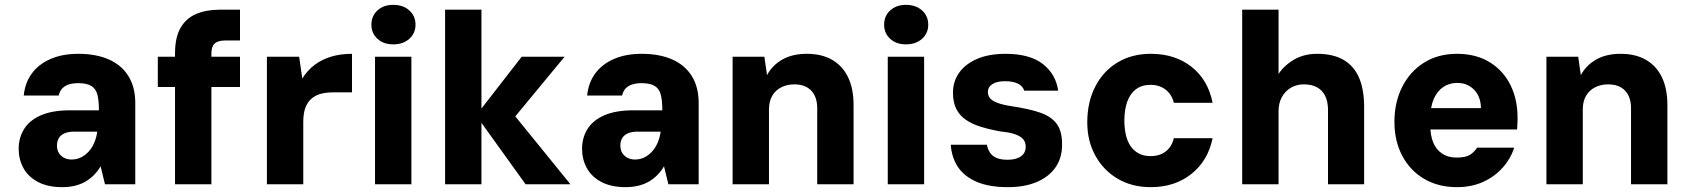

<svg xmlns="http://www.w3.org/2000/svg" viewBox="-20 -760 6969 792"><path d="M237 12Q177 12 136.5 -9.5Q96 -31 76.5 -67Q57 -103 57 -146Q57 -192 79.5 -228Q102 -264 149 -284.5Q196 -305 269 -305H388Q388 -344 382 -368.5Q376 -393 357.5 -405Q339 -417 302 -417Q268 -417 248 -404.5Q228 -392 222 -366H78Q83 -418 111 -456.5Q139 -495 188 -516.5Q237 -538 303 -538Q376 -538 428.5 -515Q481 -492 509.5 -446.5Q538 -401 538 -335V0H413L395 -74Q384 -55 368.5 -39Q353 -23 333.5 -11.5Q314 0 289.5 6Q265 12 237 12ZM275 -102Q296 -102 313.5 -110.5Q331 -119 345 -134Q359 -149 368 -169.5Q377 -190 381 -215V-217H286Q262 -217 246 -210Q230 -203 222.5 -190Q215 -177 215 -160Q215 -141 223 -128.5Q231 -116 244.5 -109Q258 -102 275 -102Z M702 0V-540Q702 -606 725 -645.5Q748 -685 789.5 -702.5Q831 -720 886 -720H970V-593H909Q879 -593 865.5 -580.5Q852 -568 852 -540V0ZM631 -401V-526H970V-401Z M1081 0V-526H1214L1227 -436Q1248 -470 1278 -492.5Q1308 -515 1346.5 -526.5Q1385 -538 1432 -538V-379H1353Q1327 -379 1305 -373.5Q1283 -368 1266 -354Q1249 -340 1240 -316.5Q1231 -293 1231 -257V0Z M1527 0V-526H1677V0ZM1602 -577Q1562 -577 1537 -600Q1512 -623 1512 -658Q1512 -694 1537 -717Q1562 -740 1602 -740Q1643 -740 1668.5 -717Q1694 -694 1694 -658Q1694 -623 1668.5 -600Q1643 -577 1602 -577Z M2148 0 1944 -284 2132 -526H2309L2056 -220V-341L2333 0ZM1816 0V-720H1966V0Z M2561 12Q2501 12 2460.5 -9.5Q2420 -31 2400.5 -67Q2381 -103 2381 -146Q2381 -192 2403.5 -228Q2426 -264 2473 -284.5Q2520 -305 2593 -305H2712Q2712 -344 2706 -368.5Q2700 -393 2681.5 -405Q2663 -417 2626 -417Q2592 -417 2572 -404.5Q2552 -392 2546 -366H2402Q2407 -418 2435 -456.5Q2463 -495 2512 -516.5Q2561 -538 2627 -538Q2700 -538 2752.5 -515Q2805 -492 2833.5 -446.5Q2862 -401 2862 -335V0H2737L2719 -74Q2708 -55 2692.5 -39Q2677 -23 2657.5 -11.5Q2638 0 2613.5 6Q2589 12 2561 12ZM2599 -102Q2620 -102 2637.5 -110.5Q2655 -119 2669 -134Q2683 -149 2692 -169.5Q2701 -190 2705 -215V-217H2610Q2586 -217 2570 -210Q2554 -203 2546.5 -190Q2539 -177 2539 -160Q2539 -141 2547 -128.5Q2555 -116 2568.5 -109Q2582 -102 2599 -102Z M3002 0V-526H3133L3144 -450Q3165 -490 3206.5 -514Q3248 -538 3308 -538Q3370 -538 3413 -513Q3456 -488 3478.5 -441Q3501 -394 3501 -327V0H3351V-314Q3351 -360 3326.5 -386Q3302 -412 3256 -412Q3227 -412 3203 -400Q3179 -388 3165.5 -365Q3152 -342 3152 -308V0Z M3642 0V-526H3792V0ZM3717 -577Q3677 -577 3652 -600Q3627 -623 3627 -658Q3627 -694 3652 -717Q3677 -740 3717 -740Q3758 -740 3783.5 -717Q3809 -694 3809 -658Q3809 -623 3783.5 -600Q3758 -577 3717 -577Z M4138 12Q4058 12 4006.5 -11Q3955 -34 3930 -73.5Q3905 -113 3902 -163H4051Q4054 -146 4063 -131.5Q4072 -117 4090 -109Q4108 -101 4135 -101Q4160 -101 4177 -107.5Q4194 -114 4202.5 -126Q4211 -138 4211 -154Q4211 -175 4199.5 -187Q4188 -199 4166.5 -206.5Q4145 -214 4112 -217Q4065 -225 4027.5 -236.5Q3990 -248 3964 -266Q3938 -284 3924.5 -311Q3911 -338 3911 -378Q3911 -424 3936.5 -460Q3962 -496 4010.5 -517Q4059 -538 4128 -538Q4227 -538 4281 -496.5Q4335 -455 4345 -386H4205Q4199 -405 4179 -415Q4159 -425 4126 -425Q4092 -425 4073.5 -413Q4055 -401 4055 -380Q4055 -367 4063 -356Q4071 -345 4092.5 -336.5Q4114 -328 4152 -322Q4227 -311 4273 -294.5Q4319 -278 4340.5 -247Q4362 -216 4361 -162Q4361 -108 4333.5 -69Q4306 -30 4256 -9Q4206 12 4138 12Z M4727 12Q4649 12 4590 -23Q4531 -58 4498 -118.5Q4465 -179 4465 -255Q4465 -339 4498 -403Q4531 -467 4590 -502.5Q4649 -538 4727 -538Q4827 -538 4895 -484.5Q4963 -431 4982 -336H4822Q4814 -370 4788.5 -390Q4763 -410 4726 -410Q4690 -410 4666 -392Q4642 -374 4630 -341Q4618 -308 4618 -263Q4618 -230 4624.5 -202.5Q4631 -175 4644.5 -156Q4658 -137 4678.5 -126.5Q4699 -116 4726 -116Q4751 -116 4770.5 -124.5Q4790 -133 4803.5 -150Q4817 -167 4822 -190H4982Q4963 -97 4894.5 -42.5Q4826 12 4727 12Z M5104 0V-720H5254V-455Q5279 -492 5319.5 -515Q5360 -538 5413 -538Q5480 -538 5523 -512.5Q5566 -487 5586.5 -438.5Q5607 -390 5607 -319V0H5458V-306Q5458 -357 5432.5 -384.5Q5407 -412 5358 -412Q5329 -412 5305.5 -398.5Q5282 -385 5268 -360Q5254 -335 5254 -300V0Z M5990 12Q5913 12 5855 -22Q5797 -56 5764.5 -117Q5732 -178 5732 -257Q5732 -338 5764 -401.5Q5796 -465 5854 -501.5Q5912 -538 5990 -538Q6068 -538 6124 -504Q6180 -470 6210 -410.5Q6240 -351 6240 -274Q6240 -264 6239.5 -251.5Q6239 -239 6238 -226H5838V-314H6089Q6088 -362 6060.5 -390Q6033 -418 5991 -418Q5959 -418 5934 -401.5Q5909 -385 5894.5 -352.5Q5880 -320 5880 -270V-241Q5880 -202 5892 -172.5Q5904 -143 5928.5 -126.5Q5953 -110 5988 -110Q6025 -110 6043 -121Q6061 -132 6073 -151H6226Q6212 -106 6178.5 -68.5Q6145 -31 6097.5 -9.5Q6050 12 5990 12Z M6359 0V-526H6490L6501 -450Q6522 -490 6563.5 -514Q6605 -538 6665 -538Q6727 -538 6770 -513Q6813 -488 6835.5 -441Q6858 -394 6858 -327V0H6708V-314Q6708 -360 6683.5 -386Q6659 -412 6613 -412Q6584 -412 6560 -400Q6536 -388 6522.5 -365Q6509 -342 6509 -308V0Z"/></svg>

Font: DM Sans 9pt Black
Style: Regular
Weight: 900
Version: Version 4.004;gftools[0.9.30]